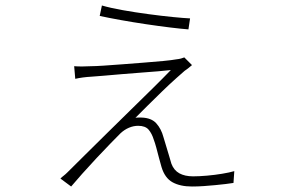

<svg xmlns="http://www.w3.org/2000/svg" viewBox="-20 -644 1040 699"><path d="M351 -624Q382 -615 427 -607Q472 -599 520.5 -592.5Q569 -586 609.5 -582Q650 -578 672 -577L666 -537Q640 -539 599 -544Q558 -549 511 -556Q464 -563 419.5 -571Q375 -579 343 -586ZM679 -407Q672 -401 664.5 -395Q657 -389 652 -386Q645 -380 622.5 -360Q600 -340 571.5 -312.5Q543 -285 516.5 -258.5Q490 -232 473 -215Q477 -216 483.5 -216Q490 -216 495 -216Q531 -215 549 -195Q567 -175 575 -145Q579 -132 584.5 -113.5Q590 -95 595.5 -77Q601 -59 604 -48Q613 -24 633 -13Q653 -2 683 -2Q705 -2 733.5 -4.5Q762 -7 789 -11.5Q816 -16 833 -21L830 22Q818 24 801 26Q784 28 763.5 30Q743 32 721.5 33.5Q700 35 679 35Q636 35 608 19.5Q580 4 568 -36Q564 -49 559 -68.5Q554 -88 549 -106.5Q544 -125 540 -135Q533 -158 521 -172Q509 -186 483 -186Q466 -186 449.5 -179Q433 -172 419 -159Q408 -148 384 -123.5Q360 -99 332 -69Q304 -39 279 -11Q254 17 239 35L200 6Q206 0 212 -4.5Q218 -9 226 -17Q253 -44 291 -81.5Q329 -119 371.5 -161Q414 -203 457 -245Q500 -287 537.5 -324Q575 -361 602 -389Q586 -387 556.5 -384.5Q527 -382 492.5 -379.5Q458 -377 423 -374Q388 -371 359.5 -368.5Q331 -366 315 -365Q297 -364 282 -362Q267 -360 254 -357L250 -403Q263 -402 279 -402Q295 -402 312 -403Q326 -403 357 -405Q388 -407 426.5 -410Q465 -413 504 -416Q543 -419 574.5 -422Q606 -425 622 -428Q632 -429 639 -431Q646 -433 651 -435Z"/></svg>

Font: Noto Sans JP Thin ExtraLight
Style: Regular
Weight: 250
Version: Version 2.004-H2;hotconv 1.0.118;makeotfexe 2.5.65603